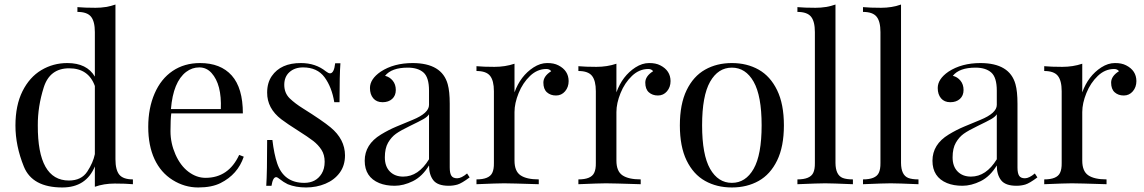

<svg xmlns="http://www.w3.org/2000/svg" viewBox="-20 -804 4994 838"><path d="M394 -428.7Q366.2 -505.9 281.7 -505.9Q197.3 -505.9 170.9 -422.4Q144.5 -338.9 145 -256.8Q144 -16.1 280.8 -16.1Q335.4 -16.1 361.1 -55.4Q386.7 -94.7 394 -131.3ZM273.9 -528.8Q358.9 -528.8 394 -469.7V-664.1Q394 -710.4 377.2 -731.2Q360.4 -752 317.9 -752V-772.9Q349.6 -770 397 -770Q444.3 -770 483.9 -784.2V-108.9Q483.9 -62.5 500.7 -41.7Q517.6 -21 560.1 -21V0Q528.3 -2.9 481 -2.9Q433.6 -2.9 394 11.2V-77.6Q356 14.2 252 14.2Q121.1 14.2 84.2 -76.7Q47.4 -167.5 47.4 -255.9Q47.4 -344.2 78.1 -405.8Q108.9 -467.3 160.4 -498Q211.9 -528.8 273.9 -528.8Z M792.5 -490.2Q735.8 -446.8 726.1 -328.1H943.8Q948.2 -435.5 903.3 -485.4Q881.3 -509.8 849.9 -509.8Q818.4 -509.8 792.5 -490.2ZM853 -528.8Q942.9 -528.8 991.5 -474.4Q1040 -419.9 1040 -309.1H727.5Q724.1 -283.2 724.1 -231.2Q724.1 -179.2 745.8 -129.9Q767.6 -80.6 802.7 -54.2Q837.9 -27.8 877 -27.8Q977.5 -27.8 1023.9 -127.9L1043.9 -120.1Q1017.6 -42.5 942.4 -4.9Q904.3 14.2 845 14.2Q785.6 14.2 733.6 -18.3Q681.6 -50.8 654.3 -109.6Q627 -168.5 627 -250.2Q627 -332 654.8 -396Q682.6 -460 733.6 -494.4Q784.7 -528.8 853 -528.8Z M1208 -283.2Q1145.5 -331.1 1146 -399.9Q1146 -442.4 1166 -471.7Q1205.6 -529.3 1293.9 -528.8Q1357.4 -528.8 1402.8 -492.2Q1413.6 -483.9 1420.4 -483.9Q1438 -483.9 1442.9 -527.8H1465.8Q1461.9 -479 1461.9 -357.9H1439Q1428.2 -423.8 1396.5 -466.8Q1364.7 -509.8 1302.7 -509.8Q1266.6 -509.8 1243.7 -489.5Q1220.7 -469.2 1220.7 -433.8Q1220.7 -398.4 1244.1 -375Q1268.6 -351.6 1301.8 -331.1Q1387.7 -277.3 1422.9 -248Q1485.4 -196.3 1485.8 -126Q1485.8 -81.5 1462.6 -50Q1439.5 -18.6 1400.4 -2.2Q1361.3 14.2 1315.9 14.2Q1270.5 14.2 1235.8 0Q1216.3 -9.8 1203.6 -20.3Q1190.9 -30.8 1185.5 -30.8Q1170.9 -30.8 1165 6.8H1142.1Q1146 -50.3 1146 -192.9H1168.9Q1176.3 -130.9 1189.9 -90.8Q1218.8 -5.9 1308.1 -5.9Q1358.9 -5.9 1383.8 -45.9Q1397 -67.4 1397 -97.9Q1397 -128.4 1383.1 -150.1Q1369.1 -171.9 1346.7 -189.2Q1324.2 -206.5 1279.3 -234.9Q1234.4 -263.2 1208 -283.2Z M1739.7 -33.2Q1806.2 -33.2 1852.5 -108.9V-305.2Q1845.2 -293.9 1828.1 -284.2Q1811 -274.4 1769.5 -254.4Q1728 -234.4 1708 -220Q1688 -205.6 1673.8 -181.2Q1659.7 -156.7 1659.7 -117.2Q1659.7 -77.6 1681.6 -55.4Q1703.6 -33.2 1739.7 -33.2ZM2018.6 -46.9 2029.8 -29.8Q1995.1 -3.9 1976.8 1.5Q1958.5 6.8 1938.5 6.8Q1890.1 6.8 1871.3 -17.3Q1852.5 -41.5 1852.5 -82Q1823.2 -33.7 1782.2 -13.4Q1741.2 6.8 1702.6 6.8Q1664.1 6.8 1635.3 -4.9Q1571.8 -31.2 1571.8 -102.5Q1571.8 -173.8 1642.6 -216.8Q1676.3 -237.3 1709.5 -251.2Q1742.7 -265.1 1780.8 -280.8Q1852.5 -310.1 1852.5 -346.2V-408.2Q1852.5 -466.3 1828.4 -487.5Q1804.2 -508.8 1759.8 -508.8Q1689 -508.8 1660.6 -473.1Q1680.7 -468.3 1694.1 -451.9Q1707.5 -435.5 1707.5 -411.1Q1707.5 -386.7 1691.7 -372.3Q1675.8 -357.9 1649.7 -357.9Q1623.5 -357.9 1609.1 -375Q1594.7 -392.1 1594.7 -419.9Q1594.7 -459 1641.6 -491.2Q1698.7 -528.8 1781.7 -528.8Q1908.7 -528.3 1934.1 -436.5Q1942.9 -405.3 1942.9 -351.1V-73.2Q1942.9 -48.3 1950 -37.1Q1957 -25.9 1975.3 -25.9Q1993.7 -25.9 2018.6 -46.9Z M2367.7 -528.8Q2397 -529.3 2417.5 -518.6Q2461.4 -496.1 2461.9 -450.2Q2461.9 -423.8 2446.3 -405.5Q2430.7 -387.2 2406.7 -387.2Q2382.8 -387.2 2367.2 -401.1Q2351.6 -415 2351.6 -443.4Q2351.6 -471.7 2385.7 -493.2Q2378.9 -502.9 2364.7 -502.9Q2325.2 -502.9 2293.5 -472.7Q2261.7 -442.4 2243.7 -397.9Q2225.6 -353.5 2225.6 -314.9V-103Q2225.6 -56.6 2252 -38.8Q2278.3 -21 2331.5 -21V0Q2208.5 -3.9 2179.9 -3.9Q2151.4 -3.9 2059.6 0V-21Q2114.7 -21 2128.4 -49.3Q2136.2 -64.9 2135.7 -92.8V-405.8Q2135.7 -452.1 2118.9 -473.1Q2102.1 -494.1 2059.6 -494.1V-515.1Q2090.8 -512.2 2137.9 -512.2Q2185.1 -512.2 2225.6 -525.9V-400.9Q2251.5 -472.7 2308.6 -509.8Q2338.4 -528.8 2367.7 -528.8Z M2812.5 -528.8Q2841.8 -529.3 2862.3 -518.6Q2906.2 -496.1 2906.7 -450.2Q2906.7 -423.8 2891.1 -405.5Q2875.5 -387.2 2851.6 -387.2Q2827.6 -387.2 2812 -401.1Q2796.4 -415 2796.4 -443.4Q2796.4 -471.7 2830.6 -493.2Q2823.7 -502.9 2809.6 -502.9Q2770 -502.9 2738.3 -472.7Q2706.5 -442.4 2688.5 -397.9Q2670.4 -353.5 2670.4 -314.9V-103Q2670.4 -56.6 2696.8 -38.8Q2723.1 -21 2776.4 -21V0Q2653.3 -3.9 2624.8 -3.9Q2596.2 -3.9 2504.4 0V-21Q2559.6 -21 2573.2 -49.3Q2581.1 -64.9 2580.6 -92.8V-405.8Q2580.6 -452.1 2563.7 -473.1Q2546.9 -494.1 2504.4 -494.1V-515.1Q2535.6 -512.2 2582.8 -512.2Q2629.9 -512.2 2670.4 -525.9V-400.9Q2696.3 -472.7 2753.4 -509.8Q2783.2 -528.8 2812.5 -528.8Z M3079.3 -447.3Q3044.4 -385.7 3044.4 -257.1Q3044.4 -128.4 3079.3 -67.1Q3114.3 -5.9 3174.3 -5.9Q3234.4 -5.9 3269.3 -67.1Q3304.2 -128.4 3304.2 -257.1Q3304.2 -385.7 3269.3 -447.3Q3234.4 -508.8 3174.3 -508.8Q3114.3 -508.8 3079.3 -447.3ZM3371.8 -410.4Q3401.4 -349.6 3401.4 -256.8Q3401.4 -164.1 3371.8 -103.5Q3342.3 -43 3291.3 -14.4Q3240.2 14.2 3174.3 14.2Q3108.4 14.2 3057.4 -14.4Q3006.3 -43 2976.8 -103.5Q2947.3 -164.1 2947.3 -256.8Q2947.3 -349.6 2976.8 -410.4Q3006.3 -471.2 3057.4 -500Q3108.4 -528.8 3174.3 -528.8Q3240.2 -528.8 3291.3 -500Q3342.3 -471.2 3371.8 -410.4Z M3702.6 -21V0Q3610.8 -3.9 3581.5 -3.9Q3552.2 -3.9 3460.4 0V-21Q3515.6 -21 3529.3 -49.3Q3537.1 -64.9 3536.6 -92.8V-664.1Q3536.6 -710.4 3519.8 -731.2Q3502.9 -752 3460.4 -752V-772.9Q3491.7 -770 3539.3 -770Q3586.9 -770 3626.5 -784.2V-92.8Q3627 -39.6 3658.2 -27.3Q3674.8 -21 3702.6 -21Z M3988.8 -21V0Q3897 -3.9 3867.7 -3.9Q3838.4 -3.9 3746.6 0V-21Q3801.8 -21 3815.4 -49.3Q3823.2 -64.9 3822.8 -92.8V-664.1Q3822.8 -710.4 3805.9 -731.2Q3789.1 -752 3746.6 -752V-772.9Q3777.8 -770 3825.4 -770Q3873 -770 3912.6 -784.2V-92.8Q3913.1 -39.6 3944.3 -27.3Q3960.9 -21 3988.8 -21Z M4217.8 -33.2Q4284.2 -33.2 4330.6 -108.9V-305.2Q4323.2 -293.9 4306.2 -284.2Q4289.1 -274.4 4247.6 -254.4Q4206.1 -234.4 4186 -220Q4166 -205.6 4151.9 -181.2Q4137.7 -156.7 4137.7 -117.2Q4137.7 -77.6 4159.7 -55.4Q4181.6 -33.2 4217.8 -33.2ZM4496.6 -46.9 4507.8 -29.8Q4473.1 -3.9 4454.8 1.5Q4436.5 6.8 4416.5 6.8Q4368.2 6.8 4349.4 -17.3Q4330.6 -41.5 4330.6 -82Q4301.3 -33.7 4260.3 -13.4Q4219.2 6.8 4180.7 6.8Q4142.1 6.8 4113.3 -4.9Q4049.8 -31.2 4049.8 -102.5Q4049.8 -173.8 4120.6 -216.8Q4154.3 -237.3 4187.5 -251.2Q4220.7 -265.1 4258.8 -280.8Q4330.6 -310.1 4330.6 -346.2V-408.2Q4330.6 -466.3 4306.4 -487.5Q4282.2 -508.8 4237.8 -508.8Q4167 -508.8 4138.7 -473.1Q4158.7 -468.3 4172.1 -451.9Q4185.5 -435.5 4185.5 -411.1Q4185.5 -386.7 4169.7 -372.3Q4153.8 -357.9 4127.7 -357.9Q4101.6 -357.9 4087.2 -375Q4072.8 -392.1 4072.8 -419.9Q4072.8 -459 4119.6 -491.2Q4176.8 -528.8 4259.8 -528.8Q4386.7 -528.3 4412.1 -436.5Q4420.9 -405.3 4420.9 -351.1V-73.2Q4420.9 -48.3 4428 -37.1Q4435.1 -25.9 4453.4 -25.9Q4471.7 -25.9 4496.6 -46.9Z M4845.7 -528.8Q4875 -529.3 4895.5 -518.6Q4939.5 -496.1 4939.9 -450.2Q4939.9 -423.8 4924.3 -405.5Q4908.7 -387.2 4884.8 -387.2Q4860.8 -387.2 4845.2 -401.1Q4829.6 -415 4829.6 -443.4Q4829.6 -471.7 4863.8 -493.2Q4856.9 -502.9 4842.8 -502.9Q4803.2 -502.9 4771.5 -472.7Q4739.7 -442.4 4721.7 -397.9Q4703.6 -353.5 4703.6 -314.9V-103Q4703.6 -56.6 4730 -38.8Q4756.3 -21 4809.6 -21V0Q4686.5 -3.9 4658 -3.9Q4629.4 -3.9 4537.6 0V-21Q4592.8 -21 4606.4 -49.3Q4614.3 -64.9 4613.8 -92.8V-405.8Q4613.8 -452.1 4596.9 -473.1Q4580.1 -494.1 4537.6 -494.1V-515.1Q4568.8 -512.2 4616 -512.2Q4663.1 -512.2 4703.6 -525.9V-400.9Q4729.5 -472.7 4786.6 -509.8Q4816.4 -528.8 4845.7 -528.8Z"/></svg>

Font: PlayfairDisplay-Regular
Style: Regular
Weight: 400
Designer: Claus Eggers Sørensen
Foundry: Claus Eggers Sørensen
Version: Version 1.002;PS 001.002;hotconv 1.0.70;makeotf.lib2.5.58329